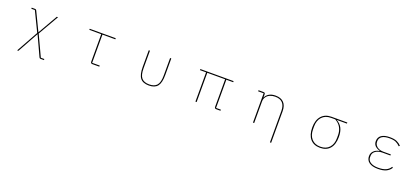

<svg xmlns="http://www.w3.org/2000/svg" viewBox="56 -1744 6887 3154"><g transform="rotate(20 3500.0 -167.0)"><path d="M272 210 484 -171 319 -512H257V-531H311Q324 -531 331 -526.5Q338 -522 343 -511L498 -189H499L695 -531H717L510 -171L679 191H740V210H687Q674 210 667 205.5Q660 201 655 190L497 -153H495L294 210Z M1510 0Q1479 0 1479 -30V-512H1271V-531H1726V-512H1500V-19H1632V0Z M2303 -240V-531H2324V-226Q2324 -105 2366.5 -55.5Q2409 -6 2500 -6Q2591 -6 2633.5 -55.5Q2676 -105 2676 -226V-531H2697V-240Q2697 -104 2650.5 -45.5Q2604 13 2500 13Q2396 13 2349.5 -45.5Q2303 -104 2303 -240Z M3312 0V-512H3205V-531H3786V-512H3666V-19H3750V0H3676Q3645 0 3645 -30V-512H3333V0Z M4691 -337Q4691 -525 4517 -525Q4470 -525 4429.5 -508.5Q4389 -492 4364 -458Q4339 -424 4339 -375V0H4318V-512H4222V-531H4307Q4324 -531 4331.5 -524Q4339 -517 4339 -501V-448H4342Q4360 -490 4404.5 -517Q4449 -544 4518 -544Q4612 -544 4662 -492Q4712 -440 4712 -341V210H4691Z M5260 -259Q5260 -389 5323.5 -460Q5387 -531 5499 -531H5774V-512H5600V-509Q5663 -474 5694 -413.5Q5725 -353 5725 -259Q5725 -127 5664 -57Q5603 13 5492 13Q5382 13 5321 -57.5Q5260 -128 5260 -259ZM5702 -234V-285Q5702 -358 5670 -416Q5638 -474 5570 -512H5499Q5397 -512 5340 -450Q5283 -388 5283 -285V-234Q5283 -130 5338.5 -68Q5394 -6 5492 -6Q5592 -6 5647 -67.5Q5702 -129 5702 -234Z M6297 -135Q6297 -189 6333.5 -226Q6370 -263 6433 -273V-276Q6377 -293 6347.5 -323.5Q6318 -354 6318 -404Q6318 -473 6369.5 -508.5Q6421 -544 6515 -544Q6594 -544 6639 -523.5Q6684 -503 6717 -467L6701 -453Q6669 -487 6629.5 -506Q6590 -525 6516 -525Q6429 -525 6385 -495Q6341 -465 6341 -411V-398Q6341 -367 6360 -340.5Q6379 -314 6413 -298.5Q6447 -283 6490 -283H6625V-264H6489Q6412 -264 6366 -231Q6320 -198 6320 -145V-123Q6320 -68 6369 -37Q6418 -6 6504 -6Q6586 -6 6636.5 -29Q6687 -52 6716 -100L6732 -88Q6702 -39 6648.5 -13Q6595 13 6504 13Q6404 13 6350.5 -26Q6297 -65 6297 -135Z"/></g></svg>

Font: IBM Plex Sans JP Thin
Style: Regular
Weight: 100
Designer: Mike Abbink; Paul van der Laan; Pieter van Rosmalen; Wujin Sim; Yejin Wi; Jinhee Kim; Boomi Park; Yona Kim; Kichan Ma
Foundry: Sandoll Inc.
Version: Version 1.001